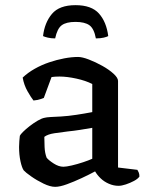

<svg xmlns="http://www.w3.org/2000/svg" viewBox="-20 -721 580 745"><path d="M194 4Q175 4 149 -8.5Q123 -21 101 -36.5Q79 -52 72 -60Q65 -70 59.5 -95Q54 -120 54 -151Q54 -163 55 -173.5Q56 -184 57 -194Q59 -199 69.5 -209.5Q80 -220 95.5 -232Q111 -244 126.5 -253Q142 -262 153 -264Q160 -266 177.5 -267Q195 -268 217 -269Q231 -270 246 -271.5Q261 -273 276.5 -275.5Q292 -278 307.5 -280.5Q323 -283 338 -286V-395Q313 -408 276.5 -416Q240 -424 211 -424Q202 -424 194 -423.5Q186 -423 180 -422L150 -341Q146 -340 137.5 -336.5Q129 -333 110 -331Q101 -342 87 -366.5Q73 -391 68 -420Q88 -439 114.5 -454Q141 -469 170.5 -479Q200 -489 229 -494.5Q258 -500 283 -500Q299 -500 325 -490Q351 -480 377 -465.5Q403 -451 420.5 -435Q438 -419 438 -407V-71L513 -62Q515 -59 518 -52.5Q521 -46 521 -36Q515 -27 500 -19Q485 -11 468.5 -5.5Q452 0 440 0Q421 0 402.5 -8Q384 -16 370.5 -29Q357 -42 349 -56Q327 -44 297 -30Q267 -16 239.5 -6Q212 4 194 4ZM226 -74Q237 -74 258.5 -79Q280 -84 302.5 -91.5Q325 -99 338 -105V-225Q316 -221 290 -217Q264 -213 243 -211Q217 -208 191 -204Q165 -200 152 -190Q152 -174 153 -150.5Q154 -127 161 -109Q169 -99 188.5 -86.5Q208 -74 226 -74ZM273 -701Q335 -701 364 -668.5Q393 -636 400 -581Q395 -578 382.5 -575Q370 -572 352 -572Q345 -610 327 -623Q309 -636 273 -636Q237 -636 219.5 -623Q202 -610 194 -572Q178 -572 165.5 -575Q153 -578 147 -581Q153 -633 181.5 -667Q210 -701 273 -701Z"/></svg>

Font: Texturina Medium
Style: Regular
Weight: 500
Designer: Guillermo Torres Carreño
Foundry: Omnibus-Type
Version: Version 1.003